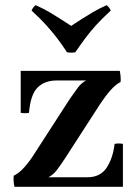

<svg xmlns="http://www.w3.org/2000/svg" viewBox="-20 -722 539 742"><path d="M167 -37 33 -43Q53 -52 74 -75.5Q95 -99 113 -128L250 -340Q268 -366 281.5 -384Q295 -402 313 -411L446 -405Q427 -396 406.5 -372.5Q386 -349 367 -320L230 -108Q213 -82 199 -64Q185 -46 167 -37ZM36 0Q31 -21 33 -43L167 -37H318Q367 -37 391.5 -73Q416 -109 423 -166Q439 -169 455 -166V0ZM60 -286V-448H443Q445 -438 446 -426.5Q447 -415 446 -405L313 -411H199Q153 -411 125.5 -384Q98 -357 92 -286Q76 -283 60 -286ZM392 -702Q403 -694 408 -681Q373 -649 351 -624.5Q329 -600 311 -576Q293 -552 271 -520Q255 -517 239 -520Q218 -552 199.5 -576Q181 -600 159 -624.5Q137 -649 102 -681Q107 -694 118 -702Q149 -688 171 -675Q193 -662 212.5 -649.5Q232 -637 255 -622Q278 -637 297.5 -649.5Q317 -662 339 -675Q361 -688 392 -702Z"/></svg>

Font: Poltawski Nowy Medium
Style: Regular
Weight: 500
Version: Version 1.001;gftools[0.9.25]